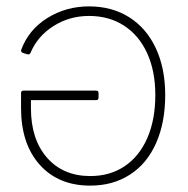

<svg xmlns="http://www.w3.org/2000/svg" viewBox="-20 -572 588 602"><path d="M498 -274Q498 -188 469.5 -123.5Q441 -59 387.5 -24.5Q334 10 263 10Q163 10 104.5 -55.5Q46 -121 46 -233V-280Q46 -288 54 -288H281Q289 -288 289 -280V-266Q289 -258 281 -258H77V-233Q77 -135 127.5 -77.5Q178 -20 263 -20Q325 -20 371 -51Q417 -82 442 -139.5Q467 -197 467 -274Q467 -349 441.5 -405Q416 -461 369 -491.5Q322 -522 259 -522Q198 -522 148 -490.5Q98 -459 76 -407Q74 -403 72 -402Q70 -401 65 -402L52 -406Q44 -409 47 -417Q70 -479 128.5 -515.5Q187 -552 259 -552Q331 -552 385 -518Q439 -484 468.5 -421Q498 -358 498 -274Z"/></svg>

Font: LINE Seed Sans TH App Thin
Style: Regular
Weight: 250
Designer: Dalton Maag Ltd | Thai characters by Cadson Demak Co.,Ltd.
Foundry: Dalton Maag Ltd
Version: Version 1.003